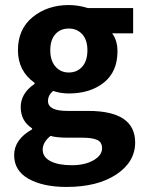

<svg xmlns="http://www.w3.org/2000/svg" viewBox="-20 -527 570 760"><path d="M243 213Q151 213 93.5 181Q36 149 36 87Q36 25 107 -15V-19Q62 -48 62 -103Q62 -158 117 -195V-199Q51 -246 51 -328Q51 -412 109.5 -459.5Q168 -507 252 -507Q290 -507 328 -495H507V-395H424Q445 -367 445 -324Q445 -243 391 -200Q337 -157 252 -157Q221 -157 190 -167Q170 -150 170 -127Q170 -88 246 -88H329Q515 -88 515 37Q515 114 440.5 163.5Q366 213 243 213ZM252 -240Q285 -240 305.5 -263Q326 -286 326 -328Q326 -369 305.5 -391.5Q285 -414 252 -414Q219 -414 199 -391.5Q179 -369 179 -328Q179 -287 199.5 -263.5Q220 -240 252 -240ZM264 127Q316 127 350 107.5Q384 88 384 60Q384 36 365 27Q346 18 305 18H248Q204 18 180 11Q149 36 149 65Q149 95 180 111Q211 127 264 127Z"/></svg>

Font: Assistant
Style: Bold
Weight: 700
Designer: Hebrew By Ben Nathan, Latin by Paul Hunt
Version: Version 2.001;PS 002.001;hotconv 1.0.88;makeotf.lib2.5.64775